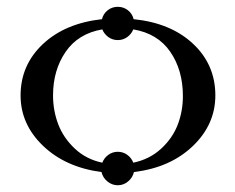

<svg xmlns="http://www.w3.org/2000/svg" viewBox="-20 -506 696 569"><path d="M41 -223.1Q41 -313 106.7 -375Q172.4 -437 282.2 -449.2Q286.1 -465.3 299.1 -475.6Q312 -485.8 329.1 -485.8Q346.2 -485.8 359.1 -475.6Q372.1 -465.3 376 -449.2Q486.3 -438 552.2 -376.2Q618.2 -314.5 618.2 -223.1Q618.2 -137.2 551.5 -73.2Q484.9 -9.3 377 3.9Q373 20.5 359.6 31.7Q346.2 43 329.1 43Q312 43 298.3 31.7Q284.7 20.5 280.8 3.9Q173.8 -10.3 107.4 -74Q41 -137.7 41 -223.1ZM137.2 -223.1Q137.2 -178.2 152.6 -137.7Q168 -97.2 201.9 -65.4Q235.8 -33.7 283.2 -23.9Q288.6 -38.1 301 -47.1Q313.5 -56.2 329.1 -56.2Q344.7 -56.2 357.2 -47.1Q369.6 -38.1 375 -23.9Q422.9 -33.7 457 -64.9Q491.2 -96.2 506.6 -136.2Q522 -176.3 522 -221.2Q522 -298.3 484.6 -352.5Q447.3 -406.7 375 -418.9Q369.6 -405.3 357.2 -396.2Q344.7 -387.2 329.1 -387.2Q313.5 -387.2 301 -396.2Q288.6 -405.3 283.2 -418.9Q211.9 -406.7 174.6 -352.5Q137.2 -298.3 137.2 -223.1Z"/></svg>

Font: Dihjauti S
Style: Bold
Weight: 700
Designer: T. Christopher White
Version: Version 3.0.0